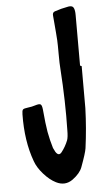

<svg xmlns="http://www.w3.org/2000/svg" viewBox="-55 -749 474 860"><g transform="rotate(-5 181.5 -319.0)"><path d="M162 67Q134 53 107.5 23Q81 -7 71 -36Q37 -128 39 -249Q39 -266 43.5 -270.5Q48 -275 66 -277Q84 -279 99 -284Q118 -290 124 -286Q130 -282 132 -263Q138 -195 144 -161Q151 -123 162 -87Q166 -78 171 -69Q185 -47 199 -65Q217 -88 228 -116Q233 -130 233 -161Q236 -288 226 -437Q224 -460 224 -504Q224 -548 223 -566Q222 -582 220.5 -600.5Q219 -619 217 -642Q215 -665 214 -677Q212 -692 224 -696Q253 -706 286 -712Q300 -714 306 -708.5Q312 -703 314 -688Q315 -682 315 -670V-444L322 -441V-252Q319 -161 307 -73Q304 -52 281 10Q271 37 237 62Q202 87 162 67Z"/></g></svg>

Font: Because We Connect
Style: Regular
Weight: 400
Designer: Liz Wetzel, Aaron Williamson, Russ McMullin
Foundry: Red Hat
Version: Version 1.000